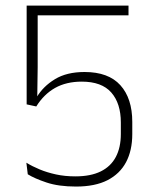

<svg xmlns="http://www.w3.org/2000/svg" viewBox="-20 -659 548 688"><path d="M252.5 9.5Q190 9.5 146.8 -5Q103.5 -19.5 79.5 -34.5L74.5 -76Q95.5 -63 122 -52Q148.5 -41 180.5 -34Q212.5 -27 250 -27Q305 -27 341 -44.8Q377 -62.5 395 -96.5Q413 -130.5 413 -179V-220Q413 -288.5 378.8 -327.5Q344.5 -366.5 273 -366.5Q217.5 -366.5 177.2 -343.8Q137 -321 110 -277.5L75.5 -285V-639H440.5V-604H115V-418L113.5 -309L111.5 -310.5Q134.5 -349.5 176.8 -375.2Q219 -401 283 -401Q368.5 -401 411.2 -353.8Q454 -306.5 454 -222V-178.5Q454 -120 431.8 -78Q409.5 -36 365 -13.2Q320.5 9.5 252.5 9.5Z"/></svg>

Font: Anek Tamil Medium ExtraLight
Style: Regular
Weight: 250
Version: Version 1.003